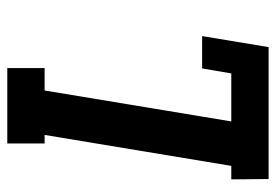

<svg xmlns="http://www.w3.org/2000/svg" viewBox="-138 -638 775 540"><g transform="rotate(-90 250.0 -367.5)"><path d="M17 0 16 -105H54L141 -630H117V-735H329V-630H266L179 -105H314L328 -187H419L388 0Z"/></g></svg>

Font: Iosevka Curly Slab Extrabold
Style: Italic
Weight: 800
Italic angle: -9°
Monospace: yes
Designer: Belleve Invis
Foundry: Belleve Invis
Version: Version 22.1.2; ttfautohint (v1.8.4)